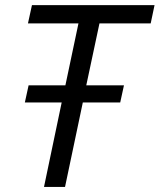

<svg xmlns="http://www.w3.org/2000/svg" viewBox="-20 -734 627 754"><path d="M222.2 -331.5H77.6L92.3 -398.9H236.8L288.1 -642.1H89.8L105.5 -713.9H586.9L571.8 -642.1H370.6L318.8 -398.9H466.8L452.1 -331.5H305.2L235.4 0H152.8Z"/></svg>

Font: Viking Open Sans
Style: Italic
Weight: 400
Italic angle: -12°
Foundry: Ascender Corporation
Version: Version 2.000